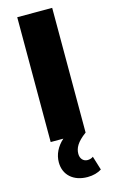

<svg xmlns="http://www.w3.org/2000/svg" viewBox="-140 -752 617 1040"><g transform="rotate(-15 169.0 -232.5)"><path d="M216 235C247 235 275 227 295 214L271 136C262 143 251 146 239 146C217 146 199 129 199 101C199 68 215 38 266 0H267V-700H71V0H142C105 33 85 74 85 118C85 189 137 235 216 235Z"/></g></svg>

Font: Montserrat-Alt1 ExtBd
Style: Regular
Weight: 800
Designer: Differentunic
Foundry: Differentunic
Version: Version 7.222